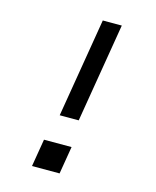

<svg xmlns="http://www.w3.org/2000/svg" viewBox="-111 -812 722 888"><g transform="rotate(15 250.0 -367.5)"><path d="M282 -260H191L270 -735H361ZM128 0 150 -132H282L260 0Z"/></g></svg>

Font: Iosevka SS04 Medium Oblique
Style: Regular
Weight: 500
Italic angle: -9°
Monospace: yes
Designer: Belleve Invis
Foundry: Belleve Invis
Version: Version 19.0.0; ttfautohint (v1.8.4)